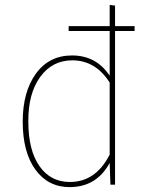

<svg xmlns="http://www.w3.org/2000/svg" viewBox="-20 -756 619 786"><path d="M451 -649H531V-629H451V0H432L429 -89Q375 10 265 10Q177 10 125 -61.5Q73 -133 73 -258Q73 -380 127 -454.5Q181 -529 275 -529Q374 -529 429 -446V-629H261V-649H429V-736L451 -733ZM266 -11Q372 -11 429 -123V-418Q371 -509 276 -509Q194 -509 144.5 -441Q95 -373 96 -258Q96 -141 141.5 -76Q187 -11 266 -11Z"/></svg>

Font: FiraGO Thin
Style: Regular
Weight: 100
Designer: bBox Type
Foundry: bBox Type GmbH
Version: Version 1.001;PS 001.001;hotconv 1.0.88;makeotf.lib2.5.64775